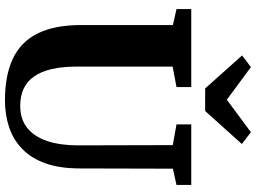

<svg xmlns="http://www.w3.org/2000/svg" viewBox="-149 -875 1032 774"><g transform="rotate(90 367.0 -488.0)"><path d="M384.5 8Q284 8 216.5 -23.8Q149 -55.5 115 -123.5Q81 -191.5 81 -298.5V-669L16.5 -683.5V-743H331V-683.5L248.5 -668V-282Q248.5 -224 258.2 -181.2Q268 -138.5 287.8 -110Q307.5 -81.5 337.2 -67.5Q367 -53.5 406 -53.5Q461 -53.5 496.2 -82.2Q531.5 -111 548.8 -163.2Q566 -215.5 566 -286.5L565 -668.5L481.5 -683.5V-743H725.5V-683.5L660 -669L659 -294.5Q659 -213 638.5 -155.5Q618 -98 580.5 -61.8Q543 -25.5 493 -8.8Q443 8 384.5 8ZM336.5 -799 203.5 -948 250.5 -983.5 382 -886.5 513 -983.5 560.5 -947 427.5 -799Z"/></g></svg>

Font: Merriweather 36pt ExtraBold
Style: Regular
Weight: 800
Designer: Eben Sorkin
Foundry: Eben Sorkin
Version: Version 2.100